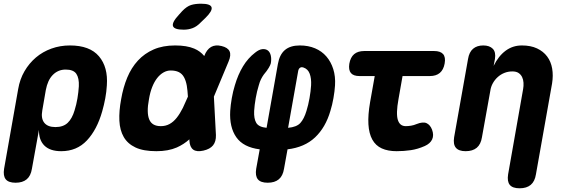

<svg xmlns="http://www.w3.org/2000/svg" viewBox="-55 -805 3075 1035"><path d="M29 180Q-9 180 -24 161.5Q-39 143 -33 105L43 -325Q52 -378 77 -421Q102 -464 138.5 -495Q175 -526 222 -543Q269 -560 322 -560Q429 -560 478.5 -501.5Q528 -443 521 -345Q519 -310 512.5 -275Q506 -240 496 -205Q468 -106 413.5 -48Q359 10 275 10Q215 10 184.5 -20Q154 -50 155 -105L117 105Q111 143 89 161.5Q67 180 29 180ZM244 -120Q286 -120 310 -143Q334 -166 347 -210Q357 -242 362.5 -275Q368 -308 370 -340Q372 -384 356.5 -407Q341 -430 299 -430Q278 -430 260.5 -422.5Q243 -415 229 -400.5Q215 -386 206 -366Q197 -346 192 -320L173 -210Q165 -167 183.5 -143.5Q202 -120 244 -120Z M1026 -683Q1006 -662 983.5 -653.5Q961 -645 935 -645Q884 -645 877.5 -664.5Q871 -684 909 -725L927 -745Q952 -771 975 -778Q998 -785 1029 -785Q1080 -785 1085.5 -765.5Q1091 -746 1052 -708ZM1109 -77Q1110 -42 1093.5 -21.5Q1077 -1 1041 7Q1005 15 986.5 1.5Q968 -12 966 -47V-54Q936 -27 898 -10Q852 10 788 10Q718 10 675.5 -10Q633 -30 612 -66.5Q591 -103 588.5 -154.5Q586 -206 598 -270Q609 -334 631 -387Q653 -440 688.5 -478.5Q724 -517 773.5 -538.5Q823 -560 889 -560Q952 -560 992 -543Q1025 -529 1046 -503Q1059 -538 1083 -552Q1106 -565 1139 -557Q1173 -549 1182.5 -528.5Q1192 -508 1177 -473L1098 -284ZM958 -284Q956 -318 952 -343Q947 -371 936.5 -389.5Q926 -408 908.5 -416.5Q891 -425 865 -425Q845 -425 826.5 -414.5Q808 -404 792.5 -384.5Q777 -365 765.5 -336Q754 -307 748 -270Q741 -234 741.5 -206.5Q742 -179 749.5 -161Q757 -143 772.5 -134Q788 -125 812 -125Q838 -125 859 -136.5Q880 -148 897.5 -170Q915 -192 931 -224Q944 -251 958 -284Z M1388 180Q1350 180 1335 161.5Q1320 143 1326 105L1345 0Q1257 -11 1219 -65Q1181 -119 1186 -207Q1188 -239 1194.5 -276Q1201 -313 1211 -345Q1228 -403 1255 -447.5Q1282 -492 1320 -521Q1341 -538 1358.5 -540Q1376 -542 1388 -533.5Q1400 -525 1404.5 -506.5Q1409 -488 1405 -464Q1403 -455 1393.5 -439Q1384 -423 1367 -403Q1359 -392 1352 -378Q1345 -364 1340 -345Q1330 -313 1323.5 -276Q1317 -239 1315 -207Q1313 -165 1326.5 -142.5Q1340 -120 1382 -116L1443 -460Q1452 -511 1481 -535.5Q1510 -560 1561 -560Q1607 -560 1643.5 -544.5Q1680 -529 1704.5 -500.5Q1729 -472 1741.5 -432.5Q1754 -393 1751 -345Q1749 -313 1742.5 -276Q1736 -239 1726 -207Q1700 -118 1643.5 -64.5Q1587 -11 1495 0L1476 105Q1470 143 1448 161.5Q1426 180 1388 180ZM1498 -116Q1544 -120 1564 -142Q1584 -164 1597 -207Q1607 -239 1613.5 -276Q1620 -313 1622 -345Q1624 -382 1614.5 -407.5Q1605 -433 1581 -441Q1570 -445 1562 -439.5Q1554 -434 1552 -420Z M2285 -530Q2319 -530 2333.5 -513.5Q2348 -497 2342 -463Q2336 -429 2316 -412Q2296 -395 2262 -395H2115L2093 -270Q2079 -193 2089.5 -159Q2100 -125 2132 -125Q2146 -125 2161 -127.5Q2176 -130 2190 -136Q2225 -150 2244.5 -141Q2264 -132 2274 -106Q2285 -76 2274.5 -53.5Q2264 -31 2235 -18Q2197 -1 2159.5 4.5Q2122 10 2083 10Q2036 10 2003 -5Q1970 -20 1952 -52.5Q1934 -85 1931 -135Q1928 -185 1940 -254L1965 -395H1883Q1850 -395 1836.5 -411.5Q1823 -428 1828 -461Q1834 -496 1854 -513Q1874 -530 1909 -530Z M2543 -65Q2537 -27 2515 -8.5Q2493 10 2455 10Q2418 10 2402.5 -8.5Q2387 -27 2393 -65L2468 -487Q2474 -524 2495 -542Q2516 -560 2550 -560Q2584 -560 2601.5 -542Q2619 -524 2613 -487L2606 -450Q2632 -503 2670.5 -531.5Q2709 -560 2758 -560Q2806 -560 2840 -544Q2874 -528 2894.5 -500.5Q2915 -473 2921.5 -435.5Q2928 -398 2921 -355L2834 135Q2828 173 2806 191.5Q2784 210 2746 210Q2708 210 2693 191.5Q2678 173 2684 135L2765 -325Q2768 -342 2767 -359Q2766 -376 2759.5 -389.5Q2753 -403 2740.5 -411.5Q2728 -420 2707 -420Q2684 -420 2664 -412Q2644 -404 2628 -389.5Q2612 -375 2601.5 -356Q2591 -337 2588 -315Z"/></svg>

Font: Maple Mono ExtraBold
Style: Italic
Weight: 800
Italic angle: -10°
Monospace: yes
Designer: subframe7536
Version: Version 7.200